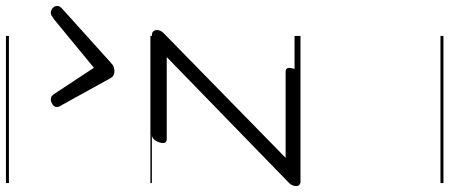

<svg xmlns="http://www.w3.org/2000/svg" viewBox="-463 -578 1512 646"><g transform="rotate(-90 293.0 -255.0)"><path d="M8 0Q-10 0 -10 -14Q-10 -28 0 -38L424 -450H148Q139 -450 136 -456Q133 -462 137 -475Q141 -487 147.5 -493.5Q154 -500 163 -500H497Q508 -500 512 -493.5Q516 -487 514.5 -478Q513 -469 504 -460L85 -50H375Q384 -50 386.5 -44Q389 -38 385 -23Q382 -12 375.5 -6Q369 0 359 0ZM573 -840Q582 -840 589 -833.5Q596 -827 596 -819Q596 -813 593.5 -809.5Q591 -806 587 -802L406 -639Q398 -631 391 -628.5Q384 -626 376 -626Q369 -626 363 -629Q357 -632 352 -641L262 -804Q259 -808 257.5 -812Q256 -816 256 -820Q256 -829 265 -834.5Q274 -840 281 -840Q288 -840 291.5 -837.5Q295 -835 299 -830L388 -695L552 -830Q559 -835 563.5 -837.5Q568 -840 573 -840ZM0 471H495V481H0ZM0 -20H495V0H0ZM0 -505H495V-500H0ZM0 -991H495V-981H0Z"/></g></svg>

Font: Playwrite IE Guides
Style: Regular
Weight: 400
Designer: Veronika Burian, José Scaglione
Foundry: TypeTogether
Version: Version 1.003